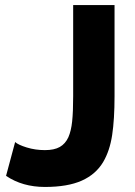

<svg xmlns="http://www.w3.org/2000/svg" viewBox="-20 -730 534 761"><path d="M158 11Q248 11 304 -14Q360 -39 389 -88Q415 -132 424.5 -194.5Q434 -257 434 -349V-710H270V-349Q270 -287 266 -249Q262 -211 251 -186Q239 -160 217 -147.5Q195 -135 158 -135Q120 -135 86 -145.5Q52 -156 40 -167L4 -33Q69 11 158 11Z"/></svg>

Font: RT Raleway ExtraBold
Style: Regular
Weight: 400
Designer: Matt McInerney, Pablo Impallari, Rodrigo Fuenzalida — Edited by Milan Moffatt in April 2016
Foundry: Matt McInerney, Pablo Impallari, Rodrigo Fuenzalida — Edited by Milan Moffatt in April 2016
Version: Version 3.001